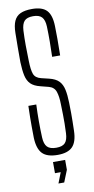

<svg xmlns="http://www.w3.org/2000/svg" viewBox="-105 -848 516 1052"><g transform="rotate(-10 153.0 -322.5)"><path d="M155 6Q96 6 70 -20.8Q44 -47.5 41.5 -108.5Q41 -143 40.8 -170Q40.5 -197 41 -224.2Q41.5 -251.5 42.5 -286.5H86.5Q84.5 -240.5 84.5 -194.2Q84.5 -148 86.5 -103Q88 -66.5 103.5 -50.2Q119 -34 154 -34Q188.5 -34 203.2 -50.2Q218 -66.5 219.5 -103Q221 -134 221.2 -157.5Q221.5 -181 221 -206Q220.5 -231 219.5 -265.5Q219 -307 210 -334.2Q201 -361.5 171 -369.5L126 -381Q91 -389.5 73.2 -407.2Q55.5 -425 49 -455Q42.5 -485 41 -530Q40.5 -565 41 -608.8Q41.5 -652.5 42 -693Q42.5 -733.5 53.8 -758.5Q65 -783.5 89.5 -794.8Q114 -806 154 -806Q210.5 -806 235.5 -779.5Q260.5 -753 262 -692Q263 -663 263 -620.2Q263 -577.5 262 -528.5H217.5Q219 -570.5 219.2 -613Q219.5 -655.5 218 -697.5Q216.5 -733.5 201.5 -749.8Q186.5 -766 153 -766Q118.5 -766 104 -749.8Q89.5 -733.5 87.5 -697.5Q85.5 -656 85.8 -614.2Q86 -572.5 87.5 -530Q88.5 -479.5 97.2 -455.5Q106 -431.5 137.5 -424L181 -413.5Q216 -405 233.8 -386.8Q251.5 -368.5 258 -338.5Q264.5 -308.5 265.5 -265.5Q266.5 -230 266.5 -206.5Q266.5 -183 266.2 -161Q266 -139 265 -108.5Q263.5 -47.5 237.5 -20.8Q211.5 6 155 6ZM131 161 154 102H122V40H189.5V95L163 161Z"/></g></svg>

Font: Big Shoulders Display Thin Light
Style: Regular
Weight: 300
Version: Version 2.002